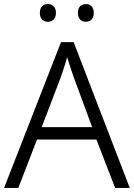

<svg xmlns="http://www.w3.org/2000/svg" viewBox="-20 -924 658 944"><path d="M176 -861C176 -832 192 -817 215 -817C239 -817 255 -832 255 -861C255 -889 239 -904 215 -904C192 -904 176 -889 176 -861ZM363 -861C363 -832 379 -817 402 -817C426 -817 441 -832 441 -861C441 -889 426 -904 402 -904C379 -904 363 -889 363 -861ZM546 0H618L342 -717H280L0 0H70L162 -238H454ZM343 -543 433 -299H185L278 -542C287 -567 300 -606 310 -643C319 -614 336 -561 343 -543Z"/></svg>

Font: Noto Sans Thaana Light
Style: Regular
Weight: 300
Designer: David Williams
Foundry: Google Inc.
Version: Version 3.001